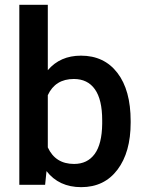

<svg xmlns="http://www.w3.org/2000/svg" viewBox="-20 -770 603 800"><path d="M524.4 -258.8Q524.4 -135.7 469.5 -63Q414.6 9.8 318.4 9.8Q225.6 9.8 173.8 -57.1L168 0H60.5V-750H179.2V-477.5Q230.5 -538.1 317.4 -538.1Q414.1 -538.1 469.2 -466.3Q524.4 -394.5 524.4 -265.6ZM405.8 -269Q405.8 -355 375.5 -397.9Q345.2 -440.9 287.6 -440.9Q210.4 -440.9 179.2 -373.5V-155.8Q210.9 -86.9 288.6 -86.9Q344.2 -86.9 374.5 -128.4Q404.8 -169.9 405.8 -253.9Z"/></svg>

Font: TypoPRO Roboto
Style: Regular
Weight: 500
Designer: Google
Version: Version 2.136; 2016